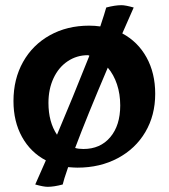

<svg xmlns="http://www.w3.org/2000/svg" viewBox="-20 -634 651 741"><path d="M579 -272Q579 -189 541 -124.5Q503 -60 434.5 -23.5Q366 13 279 13Q267 13 243 11Q225 63 222 78Q188 87 164 87Q148 87 116 78L157 -15Q98 -46 65 -105.5Q32 -165 32 -244Q32 -329 69 -395Q106 -461 172.5 -498Q239 -535 324 -535Q346 -535 367 -532Q384 -583 390 -605Q424 -614 449 -614Q464 -614 496 -605L452 -505Q512 -473 545.5 -412.5Q579 -352 579 -272ZM200 -114Q259 -253 325 -419Q321 -421 319 -421Q276 -421 241 -397.5Q206 -374 186.5 -332Q167 -290 167 -237Q167 -163 200 -114ZM444 -227Q444 -271 431.5 -308.5Q419 -346 396 -373Q315 -183 270 -63Q283 -59 302 -59Q367 -59 405.5 -104.5Q444 -150 444 -227Z"/></svg>

Font: Mirza
Style: Bold
Weight: 700
Designer: Arabic design by Kourosh Beigpour, Latin design by Eduardo Tunni, engineering by Lasse Fister
Version: Version 1.0010g